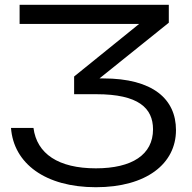

<svg xmlns="http://www.w3.org/2000/svg" viewBox="-20 -770 801 803"><path d="M62 -670H562L290 -450V-376H383C559 -376 620 -318 620 -229C620 -123 532 -66 381 -66C224 -66 134 -127 120 -235H26C37 -86 170 13 381 13C592 13 716 -85 716 -226C716 -356 619 -442 412 -442H396L686 -675V-750H62Z"/></svg>

Font: Bounded Light
Style: Regular
Weight: 300
Designer: Vlad Churkin
Version: Version 3.0